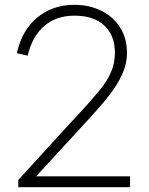

<svg xmlns="http://www.w3.org/2000/svg" viewBox="-20 -777 618 797"><path d="M56 -30 266 -260 305 -302Q366 -368 395 -404Q424 -440 440.5 -477Q457 -514 457 -558Q457 -630 413 -671Q369 -712 289 -712Q213 -712 163 -668.5Q113 -625 95 -546L50 -556Q71 -652 135 -704.5Q199 -757 289 -757Q350 -757 400 -732.5Q450 -708 478.5 -663Q507 -618 507 -558Q507 -512 487 -468Q467 -424 432 -379.5Q397 -335 334 -267L130 -45H520V0H56Z"/></svg>

Font: Eudoxus Sans ExtraLight
Style: Regular
Weight: 200
Designer: Stijn de Vries
Foundry: tokotype
Version: Version 2.005